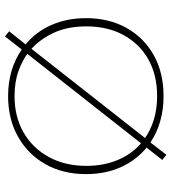

<svg xmlns="http://www.w3.org/2000/svg" viewBox="20 -666 667 746"><g transform="rotate(-90 353.0 -292.5)"><path d="M125 21 105 5 153 -56Q104 -96 77 -156Q50 -216 50 -291Q50 -380 88 -448Q126 -516 194.5 -555Q263 -594 353 -594Q406 -594 451.5 -580.5Q497 -567 534 -541L585 -606L605 -590L554 -526Q603 -486 629.5 -425.5Q656 -365 656 -291Q656 -202 618 -134Q580 -66 512 -28Q444 10 353 10Q301 10 255.5 -3Q210 -16 173 -41ZM82 -290Q82 -221 106 -165.5Q130 -110 173 -75L163 -69L524 -528V-514Q496 -537 452.5 -553Q409 -569 353 -569Q272 -569 211 -533.5Q150 -498 116 -435Q82 -372 82 -290ZM184 -54 187 -64Q221 -40 262.5 -27.5Q304 -15 353 -15Q435 -15 495.5 -49Q556 -83 590 -145Q624 -207 624 -290Q624 -365 597.5 -420Q571 -475 530 -509L543 -511Z"/></g></svg>

Font: Rokkitt Thin
Style: Regular
Weight: 250
Version: Version 3.103